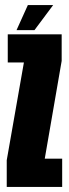

<svg xmlns="http://www.w3.org/2000/svg" viewBox="-20 -735 271 755"><path d="M6.5 0V-105L74 -489.5H10.5V-600H222.5V-495.5L156 -111H224.5V0ZM45 -616.5 89.5 -715H189L115.5 -616.5Z"/></svg>

Font: Anybody UltraCondensed ExtraBold
Style: Regular
Weight: 800
Width: 1
Designer: Tyler Finck
Foundry: Etcetera Type Company
Version: Version 1.010; ttfautohint (v1.8.3) -l 8 -r 50 -G 200 -x 14 